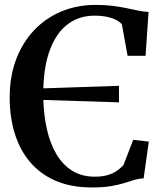

<svg xmlns="http://www.w3.org/2000/svg" viewBox="-20 -772 682 802"><path d="M363.5 11Q278.5 11 214.2 -16.2Q150 -43.5 107 -93.5Q64 -143.5 42.2 -212.5Q20.5 -281.5 20.5 -365Q20.5 -452.5 47.2 -523.5Q74 -594.5 122.2 -645.5Q170.5 -696.5 236 -724Q301.5 -751.5 379.5 -751.5Q419 -751.5 450.8 -747.5Q482.5 -743.5 508.5 -738Q534.5 -732.5 557 -727.8Q579.5 -723 600.5 -722L588 -539H513L489 -670.5Q482 -679.5 467 -687.8Q452 -696 429 -701.2Q406 -706.5 374.5 -706.5Q311.5 -706.5 264.8 -672.2Q218 -638 191 -570.2Q164 -502.5 161 -403L477 -413.5V-344.5L161 -354.5Q163 -289.5 176 -231.8Q189 -174 214.8 -129.5Q240.5 -85 280.5 -59.5Q320.5 -34 375.5 -34Q408.5 -34 431.5 -41.2Q454.5 -48.5 470 -59.8Q485.5 -71 495.5 -82L536.5 -188L601.5 -180.5L580 -27Q559 -26 540.2 -20.2Q521.5 -14.5 498.5 -7.2Q475.5 0 443.2 5.5Q411 11 363.5 11Z"/></svg>

Font: Merriweather 72pt SemiBold
Style: Regular
Weight: 600
Version: Version 2.100